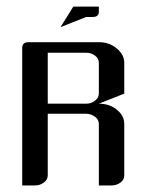

<svg xmlns="http://www.w3.org/2000/svg" viewBox="-20 -567 448 587"><path d="M47.9 0V-420.9Q47.9 -438 66.9 -438H282.2Q314.5 -438 336.9 -418.9Q359.9 -399.9 359.9 -375V-280.8L282.2 -250Q314.5 -250 336.9 -231.9Q359.9 -213.4 359.9 -188V-30.8Q359.9 -16.6 348.1 -8.8Q336.4 0 320.8 0H282.2V-188Q282.2 -201.2 270.5 -210Q258.3 -219.2 243.2 -219.2H126V-30.8Q126 -17.1 113.8 -8.8Q102.1 0 86.9 0ZM126 -250H243.2Q258.8 -250 270 -258.8Q282.2 -268.1 282.2 -280.8V-375Q282.2 -388.2 270.5 -397Q258.8 -405.8 243.2 -405.8H126ZM165 -483.9 204.1 -546.9H282.2V-530.8Q282.2 -515.1 263.2 -515.1H243.2Z"/></svg>

Font: Hhenum
Style: Regular
Weight: 400
Designer: T. Christopher White
Version: Version 1.0